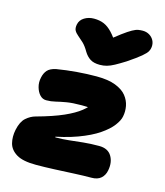

<svg xmlns="http://www.w3.org/2000/svg" viewBox="-121 -908 867 1010"><g transform="rotate(15 312.5 -403.5)"><path d="M170 10Q98 10 63 -11.5Q28 -33 19.5 -67Q11 -101 19 -140Q29 -187 52.5 -207.5Q76 -228 102 -235Q193 -260 248 -284.5Q303 -309 334 -334Q365 -359 385 -387L417 -336Q404 -343 393.5 -347Q383 -351 367 -353Q351 -355 322 -355Q272 -355 240 -349.5Q208 -344 184 -338Q160 -332 134 -332Q114 -332 99.5 -347.5Q85 -363 78 -388Q71 -413 77 -440Q82 -465 96 -481Q110 -497 142 -504Q196 -513 251.5 -517.5Q307 -522 359 -522Q422 -522 462 -506.5Q502 -491 522 -466Q542 -441 547.5 -411.5Q553 -382 547 -354Q543 -332 521.5 -303.5Q500 -275 457.5 -246Q415 -217 347.5 -192Q280 -167 182 -150L240 -180Q232 -169 230.5 -162.5Q229 -156 233 -156Q270 -156 306 -160Q342 -164 380.5 -168Q419 -172 466 -172Q514 -172 534 -139Q554 -106 545 -60Q540 -33 521.5 -16.5Q503 0 469 0Q429 0 377.5 2.5Q326 5 271.5 7.5Q217 10 170 10ZM531 -817Q551 -817 567 -807.5Q583 -798 591.5 -782Q600 -766 598 -746Q597 -734 590.5 -722Q584 -710 561.5 -691Q539 -672 490 -639Q458 -619 436 -607Q414 -595 396 -590Q378 -585 358 -585Q325 -585 305.5 -597.5Q286 -610 272 -633Q256 -661 239.5 -676.5Q223 -692 209.5 -703Q196 -714 189.5 -726Q183 -738 187 -759Q192 -784 215 -798Q238 -812 267 -812Q298 -812 321.5 -802Q345 -792 367.5 -768Q390 -744 416 -702L344 -704Q394 -746 425 -769Q456 -792 475 -802.5Q494 -813 506.5 -815Q519 -817 531 -817Z"/></g></svg>

Font: Shantell Sans ExtraBold
Style: Italic
Weight: 800
Italic angle: -11°
Designer: Stephen Nixon, Anya Danilova, Shantell Martin
Foundry: Arrow Type
Version: Version 1.011;[c5ecc13dd]